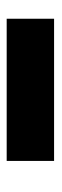

<svg xmlns="http://www.w3.org/2000/svg" viewBox="164 -470 173 540"><g transform="rotate(90 250.0 -200.5)"><path d="M33.2 -266.6H433.1V-133.3H33.2Z"/></g></svg>

Font: Malkor
Style: Bold
Weight: 700
Version: Version 1.3